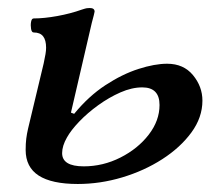

<svg xmlns="http://www.w3.org/2000/svg" viewBox="-20 -446 544 479"><path d="M174 13Q109 13 76.5 -8Q44 -29 44 -72Q44 -88 45.5 -100Q47 -112 50 -125L89 -288Q92 -302 93.5 -311Q95 -320 95 -327Q95 -346 87.5 -355.5Q80 -365 64 -365Q59 -365 57.5 -374Q56 -383 57.5 -391.5Q59 -400 64 -400Q90 -400 123 -406Q156 -412 184 -422Q193 -425 196.5 -425.5Q200 -426 204 -426Q216 -426 216 -417Q215 -413 214 -408Q213 -403 209 -389L157 -165L165 -162Q201 -206 243 -233.5Q285 -261 325.5 -274Q366 -287 397 -287Q438 -287 461.5 -258.5Q485 -230 485 -195Q485 -153 457.5 -115.5Q430 -78 385 -49Q340 -20 285 -3.5Q230 13 174 13ZM189 -31Q237 -31 280.5 -53Q324 -75 351 -110Q378 -145 378 -184Q378 -228 335 -228Q309 -228 280.5 -215.5Q252 -203 225 -183.5Q198 -164 177.5 -142.5Q157 -121 147 -103Q135 -82 135 -64Q135 -31 189 -31Z"/></svg>

Font: Junicode VF
Style: Italic
Weight: 400
Italic angle: -11°
Designer: Peter S. Baker
Version: Version 2.209